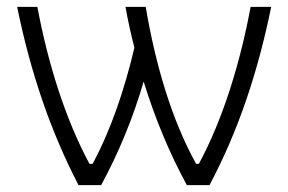

<svg xmlns="http://www.w3.org/2000/svg" viewBox="-20 -540 841 560"><path d="M771 -520H711C680 -354 630 -192 560 -62H552C480 -192 433 -354 405 -520H346C353 -480 362 -440 372 -401C343 -278 303 -160 250 -62H241C171 -192 120 -354 89 -520H30C69 -329 127 -158 209 0H275C327 -96 368 -196 399 -302C432 -195 473 -96 525 0H591C675 -158 732 -329 771 -520Z"/></svg>

Font: Fixel Text Light
Style: Regular
Weight: 300
Width: 4
Designer: AlfaBravo + MacPaw
Foundry: Kyrylo Tkachov, Marchela Mozhyna, Serhii Makarenko, Maria Weinstein, Zakhar Kryvoshyya
Version: Version 1.211